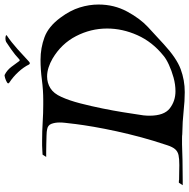

<svg xmlns="http://www.w3.org/2000/svg" viewBox="-14 -826 836 848"><g transform="rotate(-90 404.0 -402.0)"><path d="M498 -799Q518 -789 532.5 -770Q547 -751 559 -734Q560 -733 562 -733Q564 -733 565 -734Q586 -754 610.5 -771Q635 -788 643 -793Q649 -796 658 -796Q666 -796 670.5 -794Q675 -792 670 -789Q643 -771 611 -742.5Q579 -714 557 -693Q548 -684 543 -692Q532 -715 510.5 -738.5Q489 -762 463 -779Q456 -784 464 -789Q472 -794 483.5 -797.5Q495 -801 498 -799ZM421 -4Q382 -4 337.5 -9Q293 -14 235 -15Q229 -16 217.5 -16Q206 -16 190 -16Q169 -15 122.5 -14Q76 -13 29 -13H10L21 -30Q21 -30 26.5 -30Q32 -30 34 -29Q54 -29 70 -28.5Q86 -28 99 -28Q127 -28 143 -31.5Q159 -35 169 -46.5Q179 -58 186.5 -81Q194 -104 206 -142Q222 -195 235.5 -250.5Q249 -306 259 -357.5Q269 -409 275 -449.5Q281 -490 283 -511Q284 -520 285.5 -532Q287 -544 287 -557Q287 -577 281 -593Q275 -609 256 -612Q248 -614 229.5 -614.5Q211 -615 191.5 -615.5Q172 -616 158 -616H135L145 -632L163 -633Q174 -634 185 -634Q196 -634 206 -634Q249 -634 288.5 -631.5Q328 -629 365 -629H386Q430 -629 475.5 -635Q521 -641 564 -641Q616 -641 663.5 -623.5Q711 -606 750 -553Q782 -510 795 -468Q808 -426 808 -385Q808 -316 777 -258.5Q746 -201 708 -166L632 -96Q571 -40 522.5 -22Q474 -4 421 -4ZM425 -45Q455 -45 485.5 -53.5Q516 -62 542 -74Q568 -86 582 -98Q643 -147 672.5 -213Q702 -279 702 -347Q702 -419 668.5 -484Q635 -549 569 -588Q550 -599 530 -605.5Q510 -612 490 -612Q462 -612 438.5 -597.5Q415 -583 400 -549Q384 -514 371.5 -465.5Q359 -417 349 -367.5Q339 -318 332.5 -277.5Q326 -237 323 -216Q317 -185 317 -160Q317 -95 349.5 -70Q382 -45 425 -45Z"/></g></svg>

Font: Kings
Style: Regular
Weight: 400
Designer: Robert E. Leuschke
Foundry: Robert E. Leuschke
Version: Version 1.010; ttfautohint (v1.8.3)